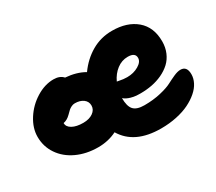

<svg xmlns="http://www.w3.org/2000/svg" viewBox="-117 -793 1255 1113"><g transform="rotate(-30 510.5 -236.5)"><path d="M313 -7.8Q233.9 -7.8 170.9 -37.1Q107.9 -66.4 72.5 -118.7Q37.1 -170.9 37.1 -235.8Q37.1 -293.9 73.2 -350.8Q109.4 -407.7 167 -443.4Q224.6 -479 283.2 -479Q325.2 -479 347.2 -454.1Q421.4 -448.2 473.1 -418Q517.6 -480.5 579.8 -516.8Q642.1 -553.2 717.8 -553.2Q818.4 -553.2 879.2 -501.5Q939.9 -449.7 939.9 -355Q939.9 -314.5 925.5 -280.8Q911.1 -247.1 886.2 -224.1Q861.3 -201.2 827.9 -185.5Q794.4 -169.9 757.3 -162.8Q720.2 -155.8 680.2 -155.8Q608.4 -155.8 573.2 -186Q573.2 -131.3 594 -108.2Q614.7 -85 666 -85Q725.6 -85 775.1 -96.7Q824.7 -108.4 850.6 -122.1Q876.5 -135.7 902.8 -147.5Q929.2 -159.2 948.2 -159.2Q991.2 -159.2 991.2 -105Q991.2 -77.6 977.5 -50.8Q963.9 -23.9 937 -0.5Q910.2 22.9 873.5 41Q836.9 59.1 787.6 69.6Q738.3 80.1 683.1 80.1Q506.3 80.1 437 -36.1Q380.4 -7.8 313 -7.8ZM721.2 -377Q681.2 -377 647.9 -351.6Q614.7 -326.2 595.2 -284.2Q600.1 -283.7 611.6 -281.2Q623 -278.8 635.5 -277.3Q647.9 -275.9 661.1 -275.9Q704.1 -275.9 737.5 -295.7Q771 -315.4 771 -341.8Q771 -377 721.2 -377ZM208 -229Q208 -204.1 235.4 -189Q262.7 -173.8 308.1 -173.8Q348.1 -173.8 373.5 -191.7Q398.9 -209.5 398.9 -237.8Q398.9 -264.6 377.2 -280.8Q355.5 -296.9 320.8 -296.9Q308.6 -296.9 297.1 -291Q285.6 -285.2 278.8 -279.1Q272 -272.9 255.9 -256.8Q233.4 -234.4 208 -230Z"/></g></svg>

Font: Shantell Sans Irregular Bouncy
Style: Regular
Weight: 800
Designer: Stephen Nixon, Anya Danilova, Shantell Martin
Foundry: Arrow Type
Version: Version 1.006;[9816181b4]